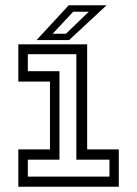

<svg xmlns="http://www.w3.org/2000/svg" viewBox="-20 -708 520 728"><path d="M49.5 0V-141.5H169.5V-398.5H49.5V-540H310.5V-141.5H430.5V0ZM85.5 -38.5H395V-102.5H269.5V-502.5H85.5V-438H205.5V-102.5H85.5ZM118.5 -556 240.5 -688H384L242 -556ZM179.5 -580H230L316.5 -663.5H257.5Z"/></svg>

Font: Tourney Condensed
Style: Regular
Weight: 400
Width: 3
Designer: Tyler Finck
Foundry: Etcetera Type Co
Version: Version 1.010; ttfautohint (v1.8.3)